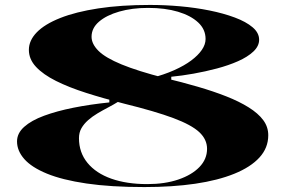

<svg xmlns="http://www.w3.org/2000/svg" viewBox="-20 -743 1156 778"><path d="M565 15Q428 15 330 0.5Q232 -14 170 -39.5Q108 -65 78.5 -98.5Q49 -132 49 -170Q49 -203 78 -229Q107 -255 158.5 -274Q210 -293 277.5 -306.5Q345 -320 423 -328V-346L461 -332Q440 -319 418 -307.5Q396 -296 375 -283.5Q354 -271 337 -256Q320 -241 310 -223.5Q300 -206 300 -183Q300 -125 334.5 -83Q369 -41 431 -19Q493 3 577 3Q648 3 702.5 -15.5Q757 -34 788 -66Q819 -98 819 -140Q819 -178 787.5 -207.5Q756 -237 682.5 -264.5Q609 -292 483 -323Q400 -344 329.5 -366.5Q259 -389 207 -415Q155 -441 126 -472Q97 -503 97 -541Q97 -579 129 -612Q161 -645 224 -670Q287 -695 378.5 -709Q470 -723 588 -723Q648 -723 710 -717.5Q772 -712 829 -700.5Q886 -689 931.5 -672Q977 -655 1003.5 -632.5Q1030 -610 1030 -582Q1030 -556 1006.5 -534Q983 -512 944.5 -495Q906 -478 859 -465.5Q812 -453 764 -444.5Q716 -436 674 -432V-413L590 -426Q644 -440 685.5 -458.5Q727 -477 755 -498Q783 -519 798 -541Q813 -563 813 -585Q813 -624 783 -652Q753 -680 701 -695.5Q649 -711 580 -711Q515 -711 463 -696Q411 -681 381 -655Q351 -629 351 -594Q351 -565 379 -537Q407 -509 472.5 -482Q538 -455 647 -427Q718 -410 781.5 -391.5Q845 -373 897 -352.5Q949 -332 987.5 -308Q1026 -284 1046.5 -256.5Q1067 -229 1067 -195Q1067 -144 1031.5 -105Q996 -66 929.5 -39Q863 -12 771 1.5Q679 15 565 15Z"/></svg>

Font: Kalnia Expanded Medium
Style: Regular
Weight: 500
Width: 7
Designer: Frida Medrano
Foundry: Frida Medrano
Version: Version 1.105